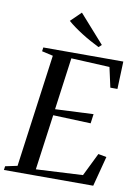

<svg xmlns="http://www.w3.org/2000/svg" viewBox="-116 -1051 817 1119"><g transform="rotate(10 292.5 -491.0)"><path d="M-12.5 0 -9.5 -22.5 61.5 -37.5 152.5 -705 86.5 -720 89.5 -743H563L557 -580H515L489 -698L261.5 -709L219.5 -400.5L445.5 -411L438 -355.5L215 -364L170 -36L446.5 -50.5L513.5 -187L562.5 -178L516 0ZM406 -801Q381 -813.5 354.5 -828Q328 -842.5 302.8 -858.5Q277.5 -874.5 255 -890.8Q232.5 -907 215 -922.5L276 -982L423 -816.5Z"/></g></svg>

Font: Merriweather 120pt
Style: Italic
Weight: 400
Italic angle: -7.8°
Version: Version 2.101